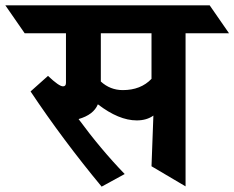

<svg xmlns="http://www.w3.org/2000/svg" viewBox="-101 -695 874 716"><path d="M409 -246Q342 -246 264 -306Q248 -267 192 -251Q275 -138 364 -46L278 1Q133 -174 13 -354L78 -412Q119 -373 134 -373Q145 -373 145 -386V-571H-9L-81 -675H681L753 -571H591V0L464 -75L471 -264Q446 -246 409 -246ZM275 -571V-391Q310 -359 357 -359Q424 -359 464 -401V-571Z"/></svg>

Font: Halant
Style: Bold
Weight: 700
Designer: Hitesh Malaviya (Devanagari), Satya Rajpurohit (Latin)
Foundry: Indian Type Foundry
Version: Version 1.101;PS 1.0;hotconv 1.0.78;makeotf.lib2.5.61930; tt